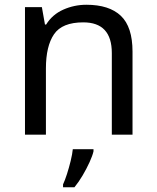

<svg xmlns="http://www.w3.org/2000/svg" viewBox="-20 -566 658 807"><path d="M343 -546Q439 -546 488 -499.5Q537 -453 537 -349V0H450V-343Q450 -472 330 -472Q241 -472 207 -422Q173 -372 173 -278V0H85V-536H156L169 -463H174Q200 -505 246 -525.5Q292 -546 343 -546ZM373 70Q369 88 356.5 115.5Q344 143 327.5 171Q311 199 293 221H245V209Q253 192 261.5 165.5Q270 139 277 110.5Q284 82 286 61H373Z"/></svg>

Font: Noto Sans Mende Kikakui
Style: Regular
Weight: 400
Designer: Monotype Design Team
Foundry: Monotype Imaging Inc.
Version: Version 2.003; ttfautohint (v1.8.4.7-5d5b)